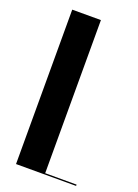

<svg xmlns="http://www.w3.org/2000/svg" viewBox="-136 -758 588 817"><g transform="rotate(20 158.5 -349.5)"><path d="M44.9 -699.2H174.8V-5.9H316.9V0H44.9Z"/></g></svg>

Font: Moniqa Black Display
Style: Regular
Weight: 900
Designer: Rajesh Rajput
Foundry: Rajesh Rajput
Version: Version 1.000